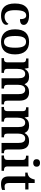

<svg xmlns="http://www.w3.org/2000/svg" viewBox="1482 -2288 816 3821"><g transform="rotate(90 1890.5 -378.0)"><path d="M291 10C417 10 475 -46 475 -95C475 -113 468 -129 454 -138C431 -94 380 -61 313 -61C221 -61 183 -129 183 -267C183 -441 224 -491 289 -491C346 -491 362 -434 362 -367C449 -367 476 -400 476 -444C476 -507 398 -548 287 -548C153 -548 50 -481 50 -266C50 -64 149 10 291 10Z M812 10C977 10 1063 -82 1063 -270C1063 -457 969 -548 815 -548C650 -548 564 -457 564 -270C564 -82 658 10 812 10ZM814 -49C729 -49 697 -125 697 -270C697 -415 728 -488 813 -488C899 -488 930 -415 930 -270C930 -125 900 -49 814 -49Z M1137 0H1430V-49H1426C1382 -49 1351 -58 1351 -115V-313C1351 -397 1376 -471 1450 -471C1516 -471 1538 -421 1538 -335V0H1742V-49H1739C1694 -49 1668 -58 1668 -120V-325C1668 -404 1694 -471 1765 -471C1830 -471 1854 -421 1854 -335V0H2058V-49H2055C2010 -49 1984 -58 1984 -120V-354C1984 -490 1922 -548 1818 -548C1747 -548 1693 -524 1660 -461H1653C1629 -523 1576 -548 1508 -548C1433 -548 1387 -524 1352 -461H1347L1334 -536H1144V-489H1147C1191 -489 1221 -480 1221 -423V-119C1221 -58 1192 -49 1147 -49H1137Z M2108 0H2401V-49H2397C2353 -49 2322 -58 2322 -115V-313C2322 -397 2347 -471 2421 -471C2487 -471 2509 -421 2509 -335V0H2713V-49H2710C2665 -49 2639 -58 2639 -120V-325C2639 -404 2665 -471 2736 -471C2801 -471 2825 -421 2825 -335V0H3029V-49H3026C2981 -49 2955 -58 2955 -120V-354C2955 -490 2893 -548 2789 -548C2718 -548 2664 -524 2631 -461H2624C2600 -523 2547 -548 2479 -548C2404 -548 2358 -524 2323 -461H2318L2305 -536H2115V-489H2118C2162 -489 2192 -480 2192 -423V-119C2192 -58 2163 -49 2118 -49H2108Z M3223 -630C3264 -630 3298 -650 3298 -698C3298 -748 3264 -766 3223 -766C3181 -766 3149 -748 3149 -698C3149 -650 3181 -630 3223 -630ZM3075 0H3380V-49H3368C3326 -49 3293 -61 3293 -120V-536H3079V-487H3088C3129 -487 3163 -475 3163 -420V-118C3163 -60 3130 -49 3088 -49H3075Z M3645 10C3695 10 3740 -2 3760 -12V-69C3739 -64 3717 -61 3692 -61C3645 -61 3622 -89 3622 -152V-472H3751V-536H3622V-660H3553C3543 -612 3528 -579 3507 -557C3486 -535 3452 -519 3416 -519V-472H3491V-147C3491 -31 3543 10 3645 10Z"/></g></svg>

Font: Noto Serif Devanagari SemiBold
Style: Regular
Weight: 600
Designer: Universal Thirst, Indian Type Foundry and the Monotype Design Team
Foundry: Monotype Imaging Inc.
Version: Version 2.004